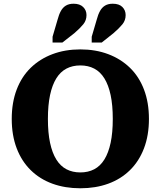

<svg xmlns="http://www.w3.org/2000/svg" viewBox="-20 -993 862 1030"><path d="M411 17Q329 17 261.5 -7.5Q194 -32 145 -80Q96 -128 69.5 -197.5Q43 -267 43 -355Q43 -443 69.5 -512.5Q96 -582 145 -629.5Q194 -677 261.5 -702.5Q329 -728 411 -728Q493 -728 560.5 -702.5Q628 -677 677 -629.5Q726 -582 752.5 -512.5Q779 -443 779 -355Q779 -267 752.5 -197.5Q726 -128 677 -80Q628 -32 560.5 -7.5Q493 17 411 17ZM411 -68Q453 -68 485.5 -85Q518 -102 540 -137.5Q562 -173 573.5 -227Q585 -281 585 -355Q585 -429 573.5 -483Q562 -537 540 -572.5Q518 -608 485.5 -625Q453 -642 411 -642Q369 -642 336.5 -625Q304 -608 282 -572.5Q260 -537 248.5 -483Q237 -429 237 -355Q237 -281 248.5 -227Q260 -173 282 -137.5Q304 -102 336.5 -85Q369 -68 411 -68ZM289 -888Q296 -915 306.5 -934Q317 -953 333.5 -963Q350 -973 375 -973Q408 -973 426 -955.5Q444 -938 444 -912Q444 -884 427 -863Q410 -842 380 -816L315 -765H262V-796ZM499 -888Q506 -915 516.5 -934Q527 -953 543.5 -963Q560 -973 585 -973Q619 -973 636.5 -955.5Q654 -938 654 -912Q654 -884 637 -863Q620 -842 590 -816L526 -765H472V-796Z"/></svg>

Font: Roboto Serif
Style: Bold
Weight: 700
Designer: Greg Gazdowicz
Foundry: Commercial Type
Version: Version 1.008